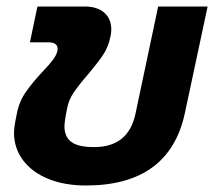

<svg xmlns="http://www.w3.org/2000/svg" viewBox="-20 -555 658 590"><path d="M23 -148Q23 -158 27 -182L32 -207Q39 -243 59.5 -272.5Q80 -302 112 -336Q132 -357 142.5 -371Q153 -385 156 -397Q157 -400 157 -405Q157 -425 128 -425H72L95 -535H240Q279 -535 300.5 -516Q322 -497 322 -464Q322 -453 319 -441Q313 -411 297.5 -387.5Q282 -364 251 -327Q223 -295 207 -271.5Q191 -248 186 -221L182 -200Q178 -176 178 -167Q178 -135 199 -119Q220 -103 269 -103Q374 -103 396 -204L466 -535H618L548 -207Q500 15 244 15Q178 15 128 -5.5Q78 -26 50.5 -63Q23 -100 23 -148Z"/></svg>

Font: Prompt Semibold
Style: Italic
Weight: 600
Italic angle: -12°
Designer: Katatrad Team
Foundry: CadsonDemak
Version: Version 1.000